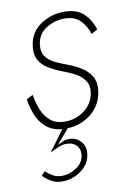

<svg xmlns="http://www.w3.org/2000/svg" viewBox="-80 -520 551 794"><g transform="rotate(-10 195.5 -123.0)"><path d="M58 -152 31 -138Q36 -103 49 -71Q62 -39 87.5 -17Q113 5 154 9L90 96Q107 87 127 78.5Q147 70 166 72Q189 73 203 88.5Q217 104 214 128Q210 160 181 179.5Q152 199 120 199Q99 199 83.5 190.5Q68 182 52 168L37 184Q55 202 74 212Q93 222 118 222Q145 222 171.5 210.5Q198 199 216.5 177.5Q235 156 238 128Q242 96 223.5 75.5Q205 55 178 54Q162 53 150.5 58Q139 63 125 70L177 9Q234 7 277 -28Q320 -63 328 -121Q333 -156 319 -180.5Q305 -205 279.5 -221.5Q254 -238 224 -249Q196 -259 171 -271Q146 -283 132.5 -303Q119 -323 124 -356Q131 -397 166 -418.5Q201 -440 242 -440Q285 -440 308.5 -415.5Q332 -391 342 -358L368 -372Q356 -413 327 -440.5Q298 -468 245 -468Q192 -468 147.5 -439Q103 -410 94 -356Q88 -317 101.5 -292.5Q115 -268 141.5 -252.5Q168 -237 200 -225Q228 -215 251.5 -201.5Q275 -188 288 -168Q301 -148 296 -118Q289 -74 253 -47Q217 -20 172 -20Q133 -20 110 -39.5Q87 -59 75 -89.5Q63 -120 58 -152Z"/></g></svg>

Font: Jost* 200 Thin Italic
Style: Italic
Weight: 200
Italic angle: -10°
Version: Version 3.200; ttfautohint (v0.97) -l 8 -r 50 -G 200 -x 14 -